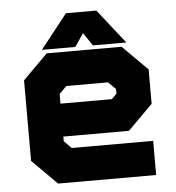

<svg xmlns="http://www.w3.org/2000/svg" viewBox="-51 -746 728 793"><g transform="rotate(-5 313.0 -349.0)"><path d="M468.5 -540 571.5 -437V-294.5L468.5 -191.5H196.5V-172L227 -141.5H564.5V0H158L55 -103V-437L158 -540ZM432 -471 496 -408V-315L443 -262H124.5V-403L193.5 -471ZM432 -471H193.5L124.5 -403V-137L189.5 -73H502H189.5L124.5 -137V-262H443L496 -315V-408ZM399.5 -398.5H227L196.5 -368V-328H409.5L430.5 -349V-368ZM251.5 -698H377.5L489.5 -556H351L314.5 -610L278 -556H139.5ZM285 -659 242.5 -601 285 -659H342L384.5 -601L342 -659Z"/></g></svg>

Font: Tourney Thin Black
Style: Regular
Weight: 900
Version: Version 1.015